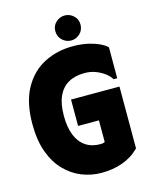

<svg xmlns="http://www.w3.org/2000/svg" viewBox="-131 -973 845 1068"><g transform="rotate(-15 291.5 -438.5)"><path d="M17 -350Q17 -475 61.5 -555Q106 -635 180.5 -673Q255 -711 345 -711Q394 -711 433 -702Q472 -693 499.5 -679.5Q527 -666 539 -653V-475H518Q508 -493 486 -510Q464 -527 434.5 -538.5Q405 -550 370 -550Q315 -550 276.5 -528Q238 -506 218 -462Q198 -418 198 -349Q198 -284 216 -238.5Q234 -193 269 -169Q304 -145 354 -145Q361 -145 368 -146Q375 -147 380 -151V-275H260V-427H539V-71Q496 -28 440.5 -8.5Q385 11 320 11Q261 11 207 -10.5Q153 -32 110 -76Q67 -120 42 -188Q17 -256 17 -350ZM347 -744Q318 -744 296 -764.5Q274 -785 274 -817Q274 -848 296 -868Q318 -888 346 -888Q375 -888 397 -868Q419 -848 419 -817Q419 -785 397 -764.5Q375 -744 347 -744Z"/></g></svg>

Font: Phudu ExtraBold
Style: Regular
Weight: 800
Version: Version 1.005;gftools[0.9.23]